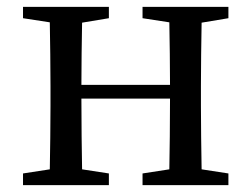

<svg xmlns="http://www.w3.org/2000/svg" viewBox="-20 -539 733 559"><path d="M645 -486V-519H395V-486L473 -474C474 -420 475 -346 475 -292H217C217 -346 218 -419 219 -473L297 -486V-519H47V-486L125 -474C126 -418 127 -342 127 -289V-230C127 -177 126 -101 125 -46L47 -34V0H297V-34L219 -46C218 -101 217 -179 217 -252H475C475 -179 474 -100 473 -46L395 -34V0H645V-34L567 -46C566 -102 565 -177 565 -230V-289C565 -342 566 -418 567 -473Z"/></svg>

Font: Noto Serif SC Medium
Style: Regular
Weight: 500
Designer: Ryoko NISHIZUKA 西塚涼子 (kana & ideographs); Frank Grießhammer (Latin, Greek & Cyrillic); Wenlong ZHANG 张文龙 (bopomofo); San
Foundry: Adobe Systems Incorporated
Version: Version 1.001;PS 1.001;hotconv 16.6.54;makeotf.lib2.5.65590